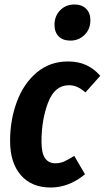

<svg xmlns="http://www.w3.org/2000/svg" viewBox="-20 -820 467 856"><path d="M427 -482 361 -408Q341 -425 324 -432.5Q307 -440 287 -440Q224 -440 194.5 -363Q165 -286 165 -189Q165 -137 181 -114.5Q197 -92 227 -92Q248 -92 266 -100Q284 -108 311 -125L359 -43Q287 16 206 16Q121 16 73 -39Q25 -94 25 -192Q25 -285 55 -366Q85 -447 143.5 -496.5Q202 -546 283 -546Q329 -546 364 -530Q399 -514 427 -482ZM223 -709Q223 -749 248.5 -774.5Q274 -800 311 -800Q345 -800 364 -781Q383 -762 383 -730Q383 -690 357 -664.5Q331 -639 294 -639Q260 -639 241.5 -658Q223 -677 223 -709Z"/></svg>

Font: Fira Sans Extra Condensed SemiBold
Style: Italic
Weight: 600
Width: 3
Italic angle: -8°
Designer: Carrois Corporate & Edenspiekermann AG
Foundry: Carrois Corporate GbR & Edenspiekermann AG
Version: Version 4.203